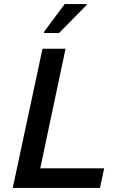

<svg xmlns="http://www.w3.org/2000/svg" viewBox="-20 -929 591 949"><path d="M43 0 190 -688H304L179 -97H495L474 0ZM197 -766V-771L300 -909H408V-904L272 -766Z"/></svg>

Font: Saira Thin Medium
Style: Italic
Weight: 500
Italic angle: -12°
Version: Version 1.101